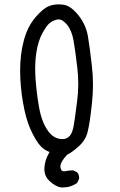

<svg xmlns="http://www.w3.org/2000/svg" viewBox="-20 -717 540 866"><path d="M268.6 55.7Q260.3 55.7 255.9 48.8Q253.4 44.4 252.4 36.6Q252.4 35.2 252.4 33.7Q252.4 13.7 282.7 -19Q307.1 -31.2 336.9 -58.6Q366.2 -85.4 375.5 -123Q385.3 -162.1 394.5 -249Q399.4 -292.5 399.4 -335Q399.4 -377.4 394.5 -418.9Q385.3 -502.4 376.5 -553.7Q366.7 -611.3 325.7 -657.7Q295.4 -691.9 265.6 -695.8Q254.9 -697.3 249.3 -697.3Q243.7 -697.3 240.7 -697.3Q237.8 -697.3 232.4 -696.8Q227.1 -696.3 222.2 -695.3Q211.9 -693.8 202.1 -689.9Q174.3 -679.7 138.9 -637.7Q103.5 -595.7 87.2 -533.4Q70.8 -471.2 70.8 -400.4Q70.8 -329.6 83.5 -255.9Q96.2 -182.1 116.2 -136.7Q142.1 -79.1 164.6 -56.6Q179.2 -41.5 199.2 -33.2L203.6 -31.2L201.2 -26.9Q182.1 5.4 180.2 41Q180.2 43.5 180.2 45.9Q180.2 78.1 204.1 100.1Q230.5 124.5 255.4 128.4Q258.3 128.4 265.1 128.4Q272 128.4 282.7 127Q306.6 123 327.6 108.4L336.4 90.8Q336.9 88.4 336.9 85.9Q336.9 70.3 328.1 60.1L310.5 51.3Q288.6 51.3 274.4 55.2Q271.5 55.7 268.6 55.7ZM261.2 -89.8Q222.2 -89.8 196.3 -127Q167.5 -167 155.8 -235.1Q144 -303.2 140.1 -365.7Q138.7 -386.7 138.7 -406.7Q138.7 -445.8 144 -480Q151.9 -531.7 170.9 -566.7Q189.9 -601.6 203.9 -612.8Q217.8 -624 237.3 -628.9Q240.7 -629.4 245.4 -629.4Q250 -629.4 256.3 -627Q268.6 -621.6 281.7 -606.4Q303.7 -580.1 311.8 -533.9Q319.8 -487.8 328.6 -412.1Q333 -376 333 -337.6Q333 -299.3 327.6 -258.8Q317.9 -182.1 313 -153.3Q308.1 -124.5 299.3 -110.4Q290 -95.7 271.5 -90.3Q266.1 -89.8 261.2 -89.8Z"/></svg>

Font: Bakudai
Style: Light
Weight: 300
Version: Version 1.48